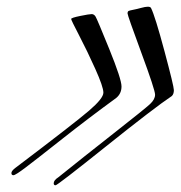

<svg xmlns="http://www.w3.org/2000/svg" viewBox="-20 -496 538 572"><path d="M26 4Q203 -130 245.5 -166.5Q288 -203 288 -220Q288 -237 264 -290.5Q240 -344 216 -390Q192 -436 192 -439.5Q192 -443 219 -448.5Q246 -454 253 -454Q260 -454 264.5 -447Q269 -440 305.5 -350Q342 -260 342 -238.5Q342 -217 326 -204Q245 -145 166.5 -83Q88 -21 57 2.5Q26 26 20 26Q14 26 14 19.5Q14 13 26 4ZM140 50Q140 41 154 32Q226 -26 319 -99Q412 -172 427 -186Q442 -200 442 -214Q442 -228 401 -339Q360 -450 360 -456Q360 -462 363.5 -463.5Q367 -465 377.5 -467Q388 -469 400.5 -472.5Q413 -476 420.5 -476Q428 -476 430 -472Q442 -448 470 -343.5Q498 -239 498 -227.5Q498 -216 492 -210Q441 -176 296 -60Q151 56 145.5 56Q140 56 140 50Z"/></svg>

Font: Miama
Style: Regular
Weight: 400
Italic angle: 16.5°
Designer: Linus Romer
Foundry: Linus Romer
Version: 0.32